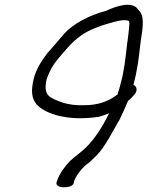

<svg xmlns="http://www.w3.org/2000/svg" viewBox="-20 -760 627 816"><path d="M123 -424C112 -377 113 -343 135 -317C174 -273 274 -245 395 -263H397C417 -268 428 -272 444 -279C419 -228 383 -168 342 -130C322 -111 299 -96 278 -76C261 -59 234 -25 225 2L220 16V17C218 26 229 36 251 36C268 36 289 32 293 19L296 7C308 -22 333 -51 357 -68H358C359 -69 391 -100 391 -100C427 -136 461 -206 486 -248H487V-249C499 -273 512 -303 524 -331C535 -340 543 -348 551 -358C566 -374 562 -393 547 -400C563 -456 571 -520 576 -569C581 -617 602 -689 568 -718C544 -759 471 -733 431 -714C358 -695 291 -659 252 -616C233 -593 206 -562 185 -538H184C161 -507 134 -470 123 -424ZM480 -359C478 -358 474 -355 469 -351C441 -331 398 -313 342 -313H340C305 -311 271 -316 246 -324C193 -344 162 -351 178 -422C180 -430 184 -439 189 -450C206 -490 232 -516 261 -550C282 -574 300 -592 327 -611C359 -633 404 -650 447 -662C469 -668 495 -676 514 -674C528 -673 529 -671 530 -661C528 -629 524 -600 519 -563C513 -512 508 -458 492 -402V-401C489 -390 486 -379 482 -368Z"/></svg>

Font: Stray Cat
Style: BdExtObl
Weight: 700
Version: Version 1.0